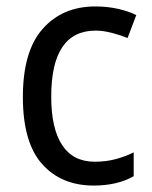

<svg xmlns="http://www.w3.org/2000/svg" viewBox="-20 -566 471 596"><path d="M271 10Q170 10 110.5 -57Q51 -124 51 -265Q51 -407 112.5 -476.5Q174 -546 276 -546Q313 -546 346.5 -538.5Q380 -531 403 -519L376 -448Q354 -457 327 -464Q300 -471 277 -471Q139 -471 139 -266Q139 -167 173 -115.5Q207 -64 274 -64Q309 -64 339 -72Q369 -80 395 -93V-19Q344 10 271 10Z"/></svg>

Font: Noto Sans Tamil SemiCondensed
Style: Regular
Weight: 400
Width: 4
Designer: Jelle Bosma - Monotype Design Team
Foundry: Monotype Imaging Inc.
Version: Version 2.004; ttfautohint (v1.8.4.7-5d5b)